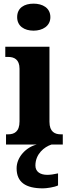

<svg xmlns="http://www.w3.org/2000/svg" viewBox="-20 -792 382 1052"><path d="M164 -624C213 -624 256 -649 256 -698C256 -749 213 -772 164 -772C113 -772 74 -749 74 -698C74 -649 113 -624 164 -624ZM13 0H181C124 14 71 68 71 130C71 206 120 240 215 240C235 240 278 234 298 224V158C276 163 256 166 239 166C202 166 174 150 174 115C174 52 222 13 262 0H324V-56H314C281 -56 251 -69 251 -125V-536H9V-480H25C57 -480 87 -467 87 -415V-127C87 -70 58 -56 24 -56H13Z"/></svg>

Font: Noto Serif Tamil SemiCondensed ExtraBold
Style: Regular
Weight: 800
Width: 4
Designer: Indian Type Foundry, Tom Grace, and the Monotype Design Team
Foundry: Monotype Imaging Inc.
Version: Version 2.004